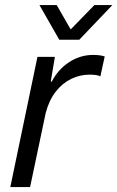

<svg xmlns="http://www.w3.org/2000/svg" viewBox="-20 -754 473 774"><path d="M21.6 0 131 -524.7H201.3L184.6 -425.1H188.7Q214.4 -474.6 259 -503.6Q303.6 -532.6 355.7 -532.6Q370.3 -532.6 382.4 -530.9Q394.6 -529.1 402.1 -526.4L384.6 -446.1Q377.9 -450.1 365.9 -451.6Q354 -453.1 341.3 -453.1Q302.4 -453.1 267 -436Q231.6 -418.9 204.8 -384.7Q178 -350.6 164.3 -298.9L101.3 0ZM218.9 -593.9 139 -733.6H208.6L264.9 -635.4L360.6 -733.6H433L299.7 -593.9Z"/></svg>

Font: Mona Sans ExtraLight
Style: Italic
Weight: 200
Italic angle: -11.6951°
Designer: Deni Anggara
Foundry: GitHub
Version: Version 2.000